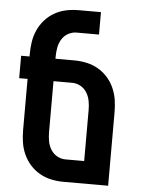

<svg xmlns="http://www.w3.org/2000/svg" viewBox="-53 -777 605 819"><g transform="rotate(5 250.0 -367.5)"><path d="M441 0H250Q223 0 197 -5.5Q171 -11 148 -24Q125 -37 107 -57Q89 -77 78 -101.5Q67 -126 63 -152Q59 -178 59 -205V-424H23V-520H59V-530Q59 -557 63 -583Q67 -609 78 -633.5Q89 -658 107 -678Q125 -698 148 -711Q171 -724 197 -729.5Q223 -735 250 -735H346V-639H250Q231 -639 214 -629.5Q197 -620 187 -603.5Q177 -587 173.5 -568Q170 -549 170 -530V-520H250Q277 -520 303 -514.5Q329 -509 352 -496Q375 -483 393 -463Q411 -443 422 -418.5Q433 -394 437 -368Q441 -342 441 -315ZM250 -96H330V-315Q330 -334 326.5 -353Q323 -372 313 -388.5Q303 -405 286 -414.5Q269 -424 250 -424H170V-205Q170 -186 173.5 -167Q177 -148 187 -131.5Q197 -115 214 -105.5Q231 -96 250 -96Z"/></g></svg>

Font: Iosevka
Style: Bold
Weight: 700
Monospace: yes
Designer: Belleve Invis
Foundry: Belleve Invis
Version: Version 32.5.0; ttfautohint (v1.8.4)